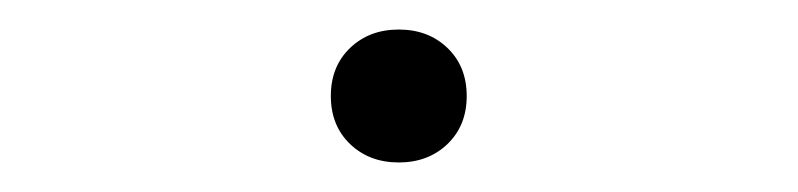

<svg xmlns="http://www.w3.org/2000/svg" viewBox="-20 -100 540 130"><path d="M250 10Q230 10 217 -2.5Q204 -15 204 -35Q204 -55 217 -67.5Q230 -80 250 -80Q270 -80 283 -67.5Q296 -55 296 -35Q296 -15 283 -2.5Q270 10 250 10Z"/></svg>

Font: M PLUS Code Latin Thin
Style: Regular
Weight: 250
Designer: Coji Morishita
Foundry: UNDERFOREST DESIGN
Version: Version 1.002; ttfautohint (v1.8.3)